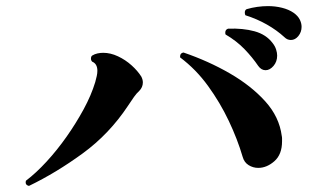

<svg xmlns="http://www.w3.org/2000/svg" viewBox="-20 -711 1040 629"><path d="M75 -102Q61 -105 65 -119Q98 -144 132.5 -181.5Q167 -219 198 -263Q229 -307 254 -353Q279 -399 292 -442Q295 -453 297 -462Q299 -471 299 -479Q299 -502 282 -509Q278 -513 278 -519Q278 -526 282 -529Q290 -534 299.5 -536Q309 -538 318 -538Q342 -538 366.5 -526.5Q391 -515 411 -497Q431 -479 443 -460Q448 -450 448 -441Q448 -425 436 -413Q428 -406 419 -393.5Q410 -381 399 -364Q338 -272 251 -208.5Q164 -145 75 -102ZM775 -197Q758 -255 729.5 -315Q701 -375 661.5 -429.5Q622 -484 570 -523V-526Q570 -537 581 -539Q663 -511 733 -470.5Q803 -430 849 -379Q895 -328 903 -266Q904 -262 904 -257.5Q904 -253 904 -248Q904 -205 879 -183Q854 -161 826 -161Q809 -161 794.5 -170Q780 -179 775 -197ZM826 -495Q807 -523 781 -550Q755 -577 719 -598Q718 -600 718 -604Q718 -614 727 -617Q776 -619 814 -608.5Q852 -598 873 -570Q881 -560 884.5 -549Q888 -538 888 -529Q888 -509 876 -495Q864 -481 850 -481Q836 -481 826 -495ZM912 -589Q887 -612 854.5 -630.5Q822 -649 784 -661Q782 -664 782 -670Q782 -678 788 -681Q805 -686 823 -688.5Q841 -691 858 -691Q882 -691 904 -685.5Q926 -680 942 -669Q956 -659 962 -647Q968 -635 968 -623Q968 -606 957.5 -593Q947 -580 933 -580Q921 -580 912 -589Z"/></svg>

Font: Zen Antique
Style: Regular
Weight: 400
Designer: Yoshimichi Ohira
Foundry: Positype
Version: Version 1.001